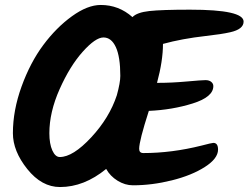

<svg xmlns="http://www.w3.org/2000/svg" viewBox="-20 -767 1002 774"><path d="M619 -433Q672 -433 733 -438.5Q794 -444 808.5 -444Q823 -444 831.5 -437Q840 -430 840 -420Q840 -376 757 -350Q674 -324 580 -320Q541 -199 541 -167Q541 -150 558 -150Q672 -150 792 -180Q834 -191 840 -191Q859 -191 859 -164Q859 -128 806 -94Q753 -60 673 -40Q593 -20 516 -20Q484 -20 454 -38.5Q424 -57 408 -86Q319 -13 222 -13Q148 -13 90 -85.5Q32 -158 32 -230Q32 -322 67 -418.5Q102 -515 154.5 -585.5Q207 -656 270 -701.5Q333 -747 386 -747Q459 -747 514 -698Q532 -717 582 -722.5Q632 -728 746 -728Q962 -728 962 -680Q962 -649 908 -637Q873 -629 810 -622Q713 -611 637 -590Q637 -522 613 -433ZM465 -461Q465 -538 447 -577Q429 -616 397 -616Q365 -616 313.5 -558.5Q262 -501 220.5 -408Q179 -315 179 -230Q179 -187 191 -160.5Q203 -134 221 -134Q274 -134 347.5 -213Q421 -292 451 -383Q465 -434 465 -461Z"/></svg>

Font: Kalam
Style: Bold
Weight: 700
Version: Version 2.001;PS 1.0;hotconv 1.0.79;makeotf.lib2.5.61930; tt